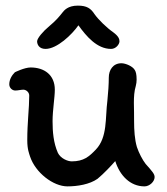

<svg xmlns="http://www.w3.org/2000/svg" viewBox="-20 -659 593 683"><path d="M257 -639C221 -639 208 -622 201 -613C194 -604 181 -587 152 -563C134 -548 112 -523 112 -512C112 -502 118 -485 142 -485C183 -485 236 -536 259 -569C287 -530 325 -485 375 -485C393 -485 405 -502 405 -512C405 -520 402 -530 383 -544C360 -560 330 -589 316 -609C303 -629 289 -639 257 -639ZM34 -337C45 -337 54 -340 63 -340C73 -340 84 -331 84 -319C84 -274 77 -224 77 -160C77 -127 84 -112 87 -102C106 -45 169 4 220 4C255 4 299 -3 327 -23C349 -41 377 -71 390 -86C406 -35 443 4 494 4C512 4 530 -13 530 -29C530 -40 522 -49 498 -76C487 -90 474 -115 467 -136C459 -163 457 -196 457 -228C458 -271 452 -317 463 -353C465 -360 466 -369 466 -376C466 -395 463 -404 460 -409C453 -423 427 -434 412 -434C382 -434 367 -410 367 -383C367 -360 365 -330 362 -301C354 -240 363 -171 321 -127C297 -102 278 -85 235 -85C221 -85 196 -95 186 -115C170 -151 167 -191 167 -228C167 -267 175 -312 175 -340C175 -393 137 -419 89 -419C67 -419 33 -402 33 -402C22 -391 13 -376 13 -359C13 -346 24 -337 34 -337Z"/></svg>

Font: Itim
Style: Regular
Weight: 400
Designer: CadsonDemak Team
Foundry: Pablo Impallari
Version: Version 1.002;PS 001.002;hotconv 1.0.88;makeotf.lib2.5.64775